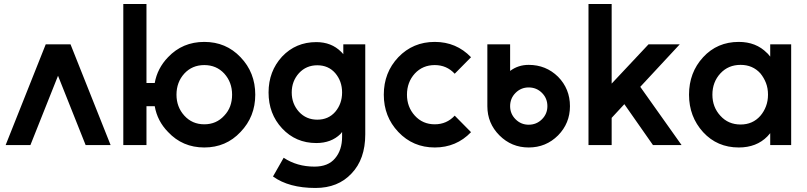

<svg xmlns="http://www.w3.org/2000/svg" viewBox="-20 -720 4006 953"><path d="M8 0 207 -500H330L529 0H405L268 -344L131 0Z M592 -700V0H707V-193H748Q761 -119 814 -65Q886 12 994 12Q1102 12 1174 -65Q1247 -141 1247 -250Q1247 -360 1174 -436Q1102 -512 994 -512Q886 -512 814 -436Q761 -381 748 -308H707V-700ZM994 -397Q1054 -397 1093 -355Q1132 -312 1132 -250Q1132 -219 1122.5 -193Q1113 -167 1093 -146Q1054 -103 994 -103Q934 -103 895 -146Q856 -189 856 -250Q856 -312 895 -355Q934 -397 994 -397Z M1555 -396Q1610 -396 1644 -357Q1678 -317 1678 -261Q1678 -205 1644 -165Q1610 -126 1555 -126Q1500 -126 1464 -165Q1428 -205 1428 -261Q1428 -317 1464 -357Q1500 -396 1555 -396ZM1550 -511Q1448 -511 1380 -439Q1313 -366 1313 -261Q1313 -155 1380 -83Q1448 -10 1550 -10Q1624 -10 1670 -55Q1672 -58 1674 -60Q1676 -62 1678 -65V-41Q1678 25 1643 66Q1609 107 1541 107Q1454 107 1388 63L1335 156Q1414 213 1546 213Q1658 213 1725 141Q1793 70 1793 -53V-500H1684V-451Q1681 -455 1678 -458Q1675 -461 1673 -463Q1625 -511 1550 -511Z M2138 -512Q2030 -512 1957 -436Q1885 -360 1885 -250Q1885 -141 1957 -65Q2030 12 2138 12Q2245 12 2318 -64L2237 -146Q2197 -103 2138 -103Q2078 -103 2039 -146Q2000 -189 2000 -250Q2000 -312 2039 -355Q2078 -397 2138 -397Q2197 -397 2237 -354L2318 -436Q2245 -512 2138 -512Z M2604 -286Q2643 -286 2670 -259Q2697 -232 2697 -193Q2697 -155 2670 -128Q2643 -101 2604 -101Q2566 -101 2539 -128Q2512 -155 2512 -193Q2512 -232 2539 -259Q2566 -286 2604 -286ZM2604 -398Q2578 -398 2555 -390.5Q2532 -383 2512 -368V-500H2399V-193Q2399 -108 2459 -48Q2519 12 2604 12Q2690 12 2750 -48Q2809 -108 2809 -193Q2809 -279 2750 -339Q2690 -398 2604 -398Z M2901 0H3016V-135L3079 -203L3221 0H3363L3158 -289L3354 -500H3199L3016 -305V-700H2901Z M3803 -500V-439Q3799 -443 3795.5 -448Q3792 -453 3787 -457Q3733 -512 3647 -512Q3540 -512 3470 -436Q3400 -360 3400 -250Q3400 -141 3470 -64Q3540 12 3647 12Q3735 12 3789 -43Q3793 -47 3796 -51Q3799 -55 3803 -59V0H3907V-500ZM3656 -398Q3716 -398 3754 -356Q3772 -334 3782 -308Q3792 -282 3792 -250Q3792 -219 3782 -192.5Q3772 -166 3754 -145Q3716 -102 3656 -102Q3595 -102 3556 -145Q3516 -188 3516 -250Q3516 -313 3556 -356Q3595 -398 3656 -398Z"/></svg>

Font: Unageo
Style: SemiBold
Weight: 600
Designer: Richard Sepsi
Foundry: Richard Sepsi
Version: Version 2.000